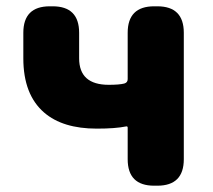

<svg xmlns="http://www.w3.org/2000/svg" viewBox="-20 -589 675 609"><path d="M469 0Q385 0 385 -84V-184Q385 -189 380 -188Q346 -181 287 -181Q179 -181 120 -232Q54 -289 54 -404V-485Q54 -569 138 -569H147Q231 -569 231 -485V-404Q231 -320 325 -320Q358 -320 374 -324Q385 -327 385 -338V-485Q385 -569 469 -569H479Q563 -569 563 -485V-84Q563 0 479 0Z"/></svg>

Font: Resource Han Rounded KR Heavy
Style: Regular
Weight: 900
Designer: Cyano Hao (round all glyphs); Ryoko NISHIZUKA 西塚涼子 (kana, bopomofo & ideographs); Paul D. Hunt (Latin, Greek & Cyrillic)
Foundry: Cyano Hao
Version: 0.990